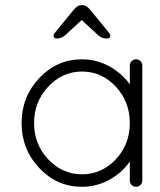

<svg xmlns="http://www.w3.org/2000/svg" viewBox="-20 -718 614 738"><path d="M527 -466V-24Q527 -14 520 -7Q513 0 503 0Q493 0 486 -7Q479 -14 479 -24V-97Q447 -52 398.5 -26Q350 0 295 0Q199 0 131 -72Q63 -144 63 -245Q63 -346 131 -418Q199 -490 295 -490Q350 -490 398.5 -464Q447 -438 479 -394V-466Q479 -476 486 -483Q493 -490 503 -490Q513 -490 520 -483Q527 -476 527 -466ZM295 -48Q371 -48 425 -105.5Q479 -163 479 -245Q479 -327 425 -385Q371 -443 295 -443Q220 -443 165.5 -385Q111 -327 111 -245Q111 -163 165.5 -105.5Q220 -48 295 -48ZM294 -641 231 -583Q217 -570 199 -570Q186 -570 186 -580Q186 -586 191 -592L263 -680Q278 -698 291 -698H299Q312 -698 327 -680L399 -592Q404 -586 404 -580Q404 -570 390 -570Q371 -570 357 -583Z"/></svg>

Font: Quicksand
Style: Regular
Weight: 400
Designer: Andrew Paglinawan
Foundry: Andrew Paglinawan
Version: 1.002